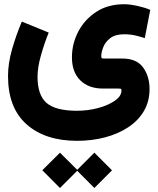

<svg xmlns="http://www.w3.org/2000/svg" viewBox="-20 -434 761 924"><path d="M183.6 385.3 268.6 300.8 351.6 383.3 434.1 300.8 519 385.7 434.1 470.7 351.6 387.7 268.6 470.7ZM214.4 -277.3Q193.4 -225.6 177 -167.5Q160.6 -109.4 160.6 -64.5Q160.6 22.9 203.4 60.8Q246.1 98.6 348.6 99.1Q403.8 99.1 452.9 85.7Q502 72.3 533.2 50.3Q564.5 28.3 564.5 2Q564.5 -4.9 562.3 -6.3Q560.1 -7.8 545.9 -7.8H475.6Q406.2 -7.8 366.2 -47.6Q326.2 -87.4 326.2 -157.7Q326.2 -223.6 356.7 -282Q387.2 -340.3 443.4 -377Q499.5 -413.6 577.1 -413.6Q604 -413.6 639.4 -406Q674.8 -398.4 703.1 -386.7L676.8 -250.5Q655.8 -257.3 631.8 -263.2Q607.9 -269 577.1 -269Q534.2 -269 510.3 -250.2Q486.3 -231.4 476.8 -206.5Q467.3 -181.6 467.3 -164.1Q467.3 -156.2 469.7 -154.3Q472.2 -152.3 480.5 -152.3H568.4Q637.7 -152.3 668.7 -109.4Q699.7 -66.4 699.7 -5.9Q699.7 54.2 672.4 100.6Q645 147 596.7 178.7Q548.3 210.4 485.4 227.1Q422.4 243.7 351.1 243.7Q197.3 243.7 107.9 164.3Q18.6 85 18.6 -67.9Q18.6 -129.4 38.1 -197.3Q57.6 -265.1 85 -330.1Z"/></svg>

Font: Vazir Black FD-UI
Style: Black-FD-UI
Weight: 900
Designer: Saber Rastikerdar
Foundry: Saber Rastikerdar
Version: Version 30.0.0